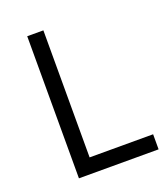

<svg xmlns="http://www.w3.org/2000/svg" viewBox="-124 -749 734 838"><g transform="rotate(-20 243.0 -330.0)"><path d="M469 0H99V-660H174V-70H469Z"/></g></svg>

Font: Quattrocento Sans
Style: Regular
Weight: 400
Designer: Pablo Impallari
Foundry: Pablo Impallari, Igino Marini, Brenda Gallo
Version: Version 2.000